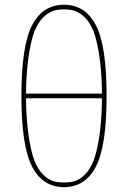

<svg xmlns="http://www.w3.org/2000/svg" viewBox="-20 -770 540 810"><path d="M115.2 -663.1Q160.2 -750 250 -750Q339.8 -750 384.8 -663.1Q429.7 -576.2 429.7 -365.2Q429.7 -154.3 384.8 -67.4Q339.8 19.5 250 19.5Q160.2 19.5 115.2 -67.4Q70.3 -154.3 70.3 -365.2Q70.3 -576.2 115.2 -663.1ZM89.8 -355.5Q90.8 -264.6 100.6 -198.2Q110.4 -131.8 124.5 -94.2Q138.7 -56.6 160.6 -34.7Q182.6 -12.7 203.1 -6.3Q223.6 0 250 0Q276.4 0 296.9 -6.3Q317.4 -12.7 339.4 -34.7Q361.3 -56.6 375.5 -94.2Q389.6 -131.8 399.4 -197.8Q409.2 -263.7 410.2 -355.5ZM89.8 -375H410.2Q409.2 -465.8 399.4 -531.7Q389.6 -597.7 375.5 -635.3Q361.3 -672.9 339.4 -694.8Q317.4 -716.8 296.9 -723.6Q276.4 -730.5 250 -730.5Q223.6 -730.5 203.1 -723.6Q182.6 -716.8 160.6 -694.8Q138.7 -672.9 124.5 -635.3Q110.4 -597.7 100.6 -531.7Q90.8 -465.8 89.8 -375Z"/></svg>

Font: Mgen+ 1m thin
Style: Regular
Weight: 100
Designer: [Source Han Sans]
Ryoko NISHIZUKA  (kana & ideographs); Paul D. Hunt (Latin, Greek & Cyrillic); Wenlong ZHANG  (bopomofo
Version: Version 1.059.20150602